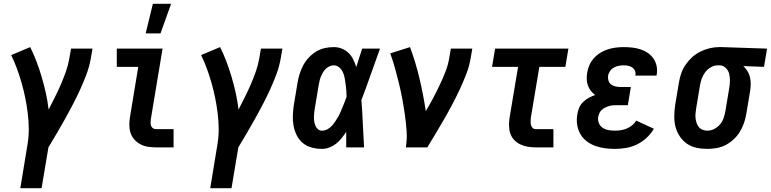

<svg xmlns="http://www.w3.org/2000/svg" viewBox="-20 -776 4059 1011"><path d="M87 215 125 -16Q132 -58 131.5 -99Q131 -140 126 -180.5Q121 -221 113 -260.5Q105 -300 94 -338.5Q83 -377 69.5 -414Q56 -451 39 -486L139 -528Q158 -490 173 -450Q188 -410 200 -369Q212 -328 221.5 -285.5Q231 -243 236 -199Q253 -232 269.5 -265Q286 -298 300.5 -331.5Q315 -365 327 -399Q339 -433 345 -468L354 -520H467L458 -468Q451 -427 436 -386.5Q421 -346 403 -306.5Q385 -267 365 -228.5Q345 -190 323.5 -151.5Q302 -113 280 -75.5Q258 -38 235 0L199 215Z M800 0Q779 0 757.5 -3.5Q736 -7 718 -17Q700 -27 686.5 -42.5Q673 -58 667 -77.5Q661 -97 661 -119Q661 -141 665 -163L708 -424H595V-520H836L774 -147Q773 -138 773 -129.5Q773 -121 775.5 -113.5Q778 -106 785 -101Q792 -96 801 -96H894V0ZM747 -600 785 -756H881L825 -600Z M1087 215 1125 -16Q1132 -58 1131.5 -99Q1131 -140 1126 -180.5Q1121 -221 1113 -260.5Q1105 -300 1094 -338.5Q1083 -377 1069.5 -414Q1056 -451 1039 -486L1139 -528Q1158 -490 1173 -450Q1188 -410 1200 -369Q1212 -328 1221.5 -285.5Q1231 -243 1236 -199Q1253 -232 1269.5 -265Q1286 -298 1300.5 -331.5Q1315 -365 1327 -399Q1339 -433 1345 -468L1354 -520H1467L1458 -468Q1451 -427 1436 -386.5Q1421 -346 1403 -306.5Q1385 -267 1365 -228.5Q1345 -190 1323.5 -151.5Q1302 -113 1280 -75.5Q1258 -38 1235 0L1199 215Z M1676 8Q1648 8 1621.5 1Q1595 -6 1575 -22.5Q1555 -39 1543 -62.5Q1531 -86 1526 -112.5Q1521 -139 1522 -166.5Q1523 -194 1527 -222L1547 -342Q1551 -366 1558.5 -389Q1566 -412 1577.5 -433.5Q1589 -455 1606.5 -473.5Q1624 -492 1645.5 -505Q1667 -518 1690.5 -523Q1714 -528 1738 -528Q1760 -528 1780 -520Q1800 -512 1815.5 -497Q1831 -482 1840 -463Q1849 -444 1856 -423Q1864 -448 1871.5 -472Q1879 -496 1887 -520H1981Q1956 -452 1932.5 -384.5Q1909 -317 1883 -249Q1888 -187 1890.5 -124.5Q1893 -62 1897 0H1803Q1803 -20 1803 -40.5Q1803 -61 1803 -82Q1792 -65 1779 -48.5Q1766 -32 1750 -19.5Q1734 -7 1714.5 0.5Q1695 8 1676 8ZM1676 -88Q1690 -88 1703.5 -95Q1717 -102 1727 -113Q1737 -124 1745 -136Q1753 -148 1760.5 -161Q1768 -174 1773.5 -187Q1779 -200 1784.5 -213.5Q1790 -227 1795.5 -240.5Q1801 -254 1805 -267Q1805 -284 1803.5 -300.5Q1802 -317 1800 -333Q1798 -349 1795 -365Q1792 -381 1785.5 -395.5Q1779 -410 1766.5 -421Q1754 -432 1737 -432Q1726 -432 1715 -427Q1704 -422 1695 -413Q1686 -404 1680 -393.5Q1674 -383 1669.5 -372Q1665 -361 1662.5 -349.5Q1660 -338 1658 -327L1638 -207Q1636 -195 1634.5 -182.5Q1633 -170 1633 -158Q1633 -146 1635 -134.5Q1637 -123 1641.5 -112.5Q1646 -102 1655 -95Q1664 -88 1676 -88Z M2117 0Q2124 -44 2121 -86.5Q2118 -129 2112 -171Q2106 -213 2098.5 -254Q2091 -295 2081 -336Q2071 -377 2060 -416.5Q2049 -456 2035 -495L2139 -528Q2169 -447 2189 -362.5Q2209 -278 2222 -191Q2242 -224 2260 -258Q2278 -292 2294.5 -326.5Q2311 -361 2325 -396.5Q2339 -432 2345 -468L2354 -520H2467L2458 -468Q2451 -427 2435.5 -386.5Q2420 -346 2401.5 -306.5Q2383 -267 2362.5 -228Q2342 -189 2320 -151Q2298 -113 2275.5 -75Q2253 -37 2230 0Z M2800 0Q2779 0 2758.5 -3.5Q2738 -7 2720 -15.5Q2702 -24 2688 -38.5Q2674 -53 2667.5 -72Q2661 -91 2660.5 -112Q2660 -133 2663 -155L2708 -424H2571L2587 -520H2973L2957 -424H2820L2775 -155Q2774 -145 2774 -135.5Q2774 -126 2776 -117.5Q2778 -109 2784.5 -102.5Q2791 -96 2801 -96H2894V0Z M3219 8Q3191 8 3164.5 4.5Q3138 1 3113.5 -8Q3089 -17 3068.5 -33Q3048 -49 3035.5 -71Q3023 -93 3019 -119.5Q3015 -146 3020 -174Q3022 -191 3029.5 -208.5Q3037 -226 3050.5 -239Q3064 -252 3080.5 -261Q3097 -270 3114 -276Q3101 -285 3091 -298Q3081 -311 3075.5 -326.5Q3070 -342 3069.5 -359Q3069 -376 3072 -394Q3075 -414 3084 -434Q3093 -454 3108 -470.5Q3123 -487 3142 -498.5Q3161 -510 3181.5 -516.5Q3202 -523 3223 -525.5Q3244 -528 3264 -528Q3287 -528 3309.5 -525.5Q3332 -523 3353 -516Q3374 -509 3391.5 -497Q3409 -485 3421 -467.5Q3433 -450 3437.5 -428Q3442 -406 3438 -384L3437 -378H3325L3326 -380Q3328 -392 3323.5 -403Q3319 -414 3309.5 -420.5Q3300 -427 3288.5 -429.5Q3277 -432 3264 -432Q3251 -432 3238 -429.5Q3225 -427 3213 -420.5Q3201 -414 3192.5 -402Q3184 -390 3182 -377Q3180 -364 3184 -351.5Q3188 -339 3197.5 -331.5Q3207 -324 3220 -321Q3233 -318 3246 -318H3302L3286 -222H3230Q3220 -222 3209.5 -221.5Q3199 -221 3188.5 -218Q3178 -215 3168.5 -210.5Q3159 -206 3150 -198.5Q3141 -191 3136.5 -181Q3132 -171 3130 -161Q3127 -143 3133.5 -127.5Q3140 -112 3153.5 -103Q3167 -94 3184 -91Q3201 -88 3219 -88Q3234 -88 3250 -90.5Q3266 -93 3281 -99.5Q3296 -106 3309 -116.5Q3322 -127 3330 -141L3423 -98Q3408 -72 3385 -50.5Q3362 -29 3334 -15.5Q3306 -2 3276.5 3Q3247 8 3219 8Z M3705 8Q3675 8 3647 2Q3619 -4 3597 -19.5Q3575 -35 3559.5 -58Q3544 -81 3537 -108Q3530 -135 3530.5 -164Q3531 -193 3535 -222L3555 -342Q3559 -367 3567.5 -391Q3576 -415 3591 -436.5Q3606 -458 3625.5 -475.5Q3645 -493 3668.5 -504.5Q3692 -516 3717 -522Q3742 -528 3766 -528H3781L4019 -520L4003 -424L3894 -428Q3907 -416 3916 -401.5Q3925 -387 3929 -370Q3933 -353 3933 -334.5Q3933 -316 3930 -298L3910 -178Q3906 -153 3898 -129.5Q3890 -106 3876.5 -83.5Q3863 -61 3844 -43Q3825 -25 3802 -13Q3779 -1 3754 3.5Q3729 8 3705 8ZM3705 -88Q3724 -88 3742 -97.5Q3760 -107 3772.5 -122.5Q3785 -138 3791 -156.5Q3797 -175 3800 -193L3820 -313Q3823 -332 3823.5 -351Q3824 -370 3819.5 -387.5Q3815 -405 3802 -418Q3789 -431 3770 -432H3759Q3741 -432 3723.5 -422Q3706 -412 3694 -396.5Q3682 -381 3675.5 -363Q3669 -345 3666 -327L3646 -207Q3644 -193 3642.5 -180Q3641 -167 3642.5 -154Q3644 -141 3648 -128.5Q3652 -116 3660 -106.5Q3668 -97 3680 -92.5Q3692 -88 3705 -88Z"/></svg>

Font: Iosevka Curly Slab
Style: Bold Italic
Weight: 700
Italic angle: -9°
Monospace: yes
Designer: Belleve Invis
Foundry: Belleve Invis
Version: Version 22.1.2; ttfautohint (v1.8.4)